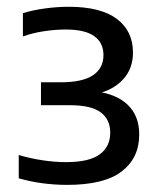

<svg xmlns="http://www.w3.org/2000/svg" viewBox="-20 -834 462 553"><path d="M173.5 -301.5Q138 -301.5 102.2 -306.2Q66.5 -311 34 -320.5V-387.5Q68 -377.5 103.5 -372.2Q139 -367 170 -367Q236.5 -367 267 -389.2Q297.5 -411.5 297.5 -452Q297.5 -490 270 -510.5Q242.5 -531 181 -531H98V-597H155Q217.5 -597 247.8 -617.2Q278 -637.5 278 -675.5Q278 -711 251.2 -730Q224.5 -749 169.5 -749Q140 -749 107.5 -744.2Q75 -739.5 46 -729V-796Q72.5 -804.5 108.2 -809.5Q144 -814.5 178 -814.5Q269.5 -814.5 316.2 -779.8Q363 -745 363 -682.5Q363 -636 334.2 -605Q305.5 -574 257 -563.5V-570.5Q316 -563 348.5 -531.5Q381 -500 381 -446.5Q381 -379 330.5 -340.2Q280 -301.5 173.5 -301.5Z"/></svg>

Font: Encode Sans SemiExpanded Medium
Style: Regular
Weight: 500
Width: 6
Designer: Multiple Designers
Foundry: Impallari Type
Version: Version 3.002